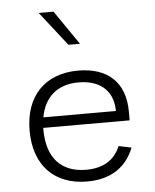

<svg xmlns="http://www.w3.org/2000/svg" viewBox="-56 -845 732 904"><g transform="rotate(-5 310.0 -393.0)"><path d="M70 -250C70 -80.5 170 12 320 12C439.5 12 509.5 -46.5 541 -129L481 -141.5C453.5 -74.5 397.5 -43.5 320 -43.5C206 -43.5 135 -111 135 -250V-257.5H543.5V-298C543.5 -438.5 461 -512 321.5 -512C166.5 -512 70 -414.5 70 -250ZM342 -637 231 -798.5H161L287.5 -637ZM140 -307C157 -401.5 218.5 -456.5 319 -456.5C411 -456.5 482 -412 483 -307Z"/></g></svg>

Font: Monaspace Neon ExtraLight
Style: Regular
Weight: 200
Designer: Riley Cran & the Lettermatic Team
Foundry: Lettermatic
Version: Version 1.200 (Monaspace Neon)